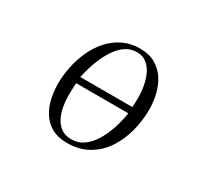

<svg xmlns="http://www.w3.org/2000/svg" viewBox="-144 -958 1287 1189"><g transform="rotate(30 500.0 -363.5)"><path d="M311 -346Q308 -300 308 -253Q308 -217 315 -178Q322 -139 338.5 -105.5Q355 -72 384 -51Q413 -30 458 -30Q502 -30 536 -51.5Q570 -73 595.5 -108Q621 -143 639 -185Q657 -227 668 -269Q679 -311 684 -346ZM689 -465Q689 -499 682 -539.5Q675 -580 658.5 -617Q642 -654 613.5 -677.5Q585 -701 542 -701Q501 -701 467.5 -680Q434 -659 408.5 -624Q383 -589 364 -547.5Q345 -506 333 -465.5Q321 -425 314 -392H686Q689 -428 689 -465ZM785 -430Q785 -352 765 -275Q745 -198 704 -135.5Q663 -73 598.5 -35Q534 3 445 3Q381 3 337 -21.5Q293 -46 266 -87.5Q239 -129 227 -181.5Q215 -234 215 -289Q215 -349 228 -411Q241 -473 267 -530Q293 -587 333 -632Q373 -677 427 -703.5Q481 -730 550 -730Q613 -730 658 -704Q703 -678 731 -635Q759 -592 772 -538.5Q785 -485 785 -430Z"/></g></svg>

Font: Kaisei HarunoUmi
Style: Regular
Weight: 400
Designer: Font-Kai, 金井和夫
Foundry: KAZUO KANAI
Version: Version 5.003